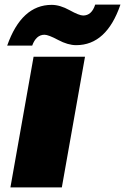

<svg xmlns="http://www.w3.org/2000/svg" viewBox="-20 -809 540 829"><path d="M25 0 125 -564H347L247 0ZM11 -612Q73 -788 203 -788Q239 -788 280.5 -765Q322 -742 339 -742Q376 -742 391 -789H500Q440 -614 309 -614Q273 -614 231 -636.5Q189 -659 172 -659Q136 -659 119 -612Z"/></svg>

Font: Poppins Black
Style: Italic
Weight: 900
Italic angle: -10°
Designer: Ninad Kale (Devanagari), Jonny Pinhorn (Latin)
Foundry: Indian Type Foundry
Version: Version 3.200;PS 1.000;hotconv 16.6.54;makeotf.lib2.5.65590